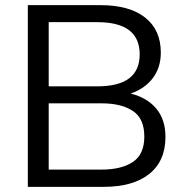

<svg xmlns="http://www.w3.org/2000/svg" viewBox="-20 -725 720 745"><path d="M88 0ZM88 0V-705H370Q482 -705 543 -657Q604 -609 604 -521Q604 -463 573 -422Q542 -381 487 -362Q551 -346 586.5 -303.5Q622 -261 622 -194Q622 -100 559 -50Q496 0 383 0ZM169 -390H358Q522 -390 522 -514Q522 -639 358 -639H169ZM169 -67H375Q451 -67 495.5 -96.5Q540 -126 540 -195Q540 -265 495.5 -294.5Q451 -324 375 -324H169Z"/></svg>

Font: Winston
Style: Regular
Weight: 400
Designer: Original fonts by Vernon Adams / Changes by Cristiano Sobral
Foundry: Original fonts by Vernon Adams / Changes by Cristiano Sobral
Version: Version 2.503;July 17, 2020;FontCreator 13.0.0.2655 64-bit